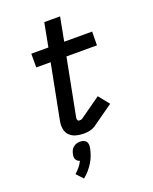

<svg xmlns="http://www.w3.org/2000/svg" viewBox="-169 -768 888 1118"><g transform="rotate(-20 275.0 -209.5)"><path d="M243 12Q218 12 195 6Q172 0 155.5 -16Q139 -32 135 -56Q131 -80 136 -105L202 -445H113V-530H219L247 -677H345L317 -530H490L489 -445H300L231 -89Q230 -82 233 -75.5Q236 -69 243 -69Q248 -69 252.5 -69.5Q257 -70 262 -73L392 -165L445 -99L315 -7Q299 4 280 8Q261 12 243 12ZM153 258 115 217Q131 203 144 187Q157 171 166 153Q158 151 152 146Q146 141 142.5 134Q139 127 139 118.5Q139 110 141 102Q143 91 148 80.5Q153 70 162 62.5Q171 55 182 51.5Q193 48 204 48Q215 48 225 51.5Q235 55 241 62.5Q247 70 248 80.5Q249 91 247 102Q243 123 235.5 144.5Q228 166 215.5 186.5Q203 207 187.5 225Q172 243 153 258Z"/></g></svg>

Font: Lode Dark
Style: Bold Italic
Weight: 700
Italic angle: -11°
Monospace: yes
Designer: Belleve Invis
Foundry: Belleve Invis
Version: Version 29.2.0; ttfautohint (v1.8.3)